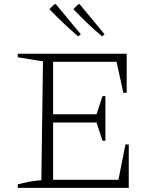

<svg xmlns="http://www.w3.org/2000/svg" viewBox="-20 -909 745 929"><path d="M587 -210H603V0H66V-17Q96 -25 124 -30Q152 -35 180 -37L188 -612L66 -632V-649H593V-460H577L544 -610H216L237 -631V-356H447L476 -444H490V-228H476L447 -316H237V-18L216 -39H553ZM358 -733Q322 -764 287 -797Q252 -830 219 -865L244 -889L251 -888L371 -743ZM474 -733Q437 -764 402.5 -797Q368 -830 335 -865L360 -889L366 -888L486 -743Z"/></svg>

Font: Piazzolla Thin Thin
Style: Regular
Weight: 250
Version: Version 2.005